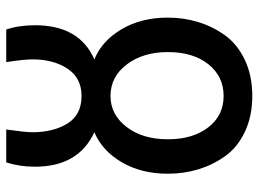

<svg xmlns="http://www.w3.org/2000/svg" viewBox="-126 -684 828 615"><g transform="rotate(-90 287.5 -377.0)"><path d="M38.1 -252.9Q38.1 -337.9 74.7 -400.4Q111.3 -462.9 170.9 -488.3Q60.5 -539.1 60.5 -678.7Q60.5 -727.5 74.2 -770.5H179.7Q170.9 -709 170.9 -686.5Q170.9 -620.1 198.7 -574.7Q226.6 -529.3 287.1 -529.3Q344.7 -529.3 374.5 -574.2Q404.3 -619.1 404.3 -686.5Q404.3 -713.9 395.5 -770.5H500Q513.7 -729.5 513.7 -678.7Q513.7 -536.1 404.3 -488.3Q463.9 -463.9 501 -400.9Q538.1 -337.9 538.1 -252.9Q538.1 -202.1 523.9 -155.8Q509.8 -109.4 481.4 -69.8Q453.1 -30.3 402.8 -6.3Q352.5 17.6 287.1 17.6Q222.7 17.6 172.9 -5.9Q123 -29.3 94.7 -68.8Q66.4 -108.4 52.2 -154.8Q38.1 -201.2 38.1 -252.9ZM148.4 -252.9Q148.4 -172.9 186.5 -123.5Q224.6 -74.2 287.1 -74.2Q349.6 -74.2 388.7 -123Q427.7 -171.9 427.7 -252.9Q427.7 -332 388.2 -384.3Q348.6 -436.5 287.1 -436.5Q227.5 -436.5 188 -385.3Q148.4 -334 148.4 -252.9Z"/></g></svg>

Font: Gothic A1 SemiBold
Style: Regular
Weight: 600
Version: Version 2.50